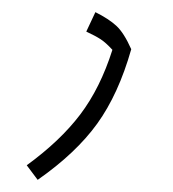

<svg xmlns="http://www.w3.org/2000/svg" viewBox="-20 -159 285 316"><path d="M42 137 24 113Q79 73 112 29.5Q145 -14 165 -77Q154 -89 145.5 -94.5Q137 -100 122 -107L137 -139Q159 -128 171.5 -116.5Q184 -105 196 -78Q175 -4 140 44.5Q105 93 42 137Z"/></svg>

Font: Noto Sans Arabic Cond ExtLt
Style: Regular
Weight: 200
Width: 3
Designer: Monotype Design Team, Nadine Chahine, Nizar Qandah and Khaled Hosny
Foundry: Monotype Imaging Inc.
Version: Version 2.012; ttfautohint (v1.8.4.7-5d5b)